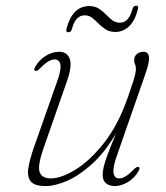

<svg xmlns="http://www.w3.org/2000/svg" viewBox="-20 -636 574 664"><path d="M459.5 -58.5Q465.5 -56 459 -44Q445 -20 422.2 -6.2Q399.5 7.5 376.5 7.5Q358.5 7.5 346.8 -2Q335 -11.5 335 -31Q335 -42.5 338.5 -58.2Q342 -74 352 -101.2Q362 -128.5 381.5 -174.5Q341.5 -107.5 296.8 -67.5Q252 -27.5 210.5 -10Q169 7.5 138 7.5Q100 7.5 86.8 -8.2Q73.5 -24 78 -54.2Q82.5 -84.5 98 -128.5L177 -352.5Q192.5 -395.5 188.8 -413Q185 -430.5 169 -430.5Q159.5 -430.5 147.5 -423.8Q135.5 -417 119 -400Q107.5 -388.5 101.5 -391Q95.5 -393.5 102 -405.5Q116 -429.5 138.8 -443.2Q161.5 -457 184.5 -457Q212 -457 221 -432.8Q230 -408.5 212.5 -358L131 -124.5Q109.5 -63.5 117 -41.2Q124.5 -19 156.5 -19Q191 -19 240.5 -49Q290 -79 339.5 -141.5Q389 -204 422.5 -300.5Q435 -336 440.8 -354.8Q446.5 -373.5 448.2 -382.2Q450 -391 450 -396.5Q450 -408 447 -413.5Q444 -419 444 -428.5Q444 -441.5 453.5 -449.2Q463 -457 476 -457Q492 -457 495 -440.5Q498 -424 482.5 -379.5L384 -97Q369 -54 372.8 -36.5Q376.5 -19 392 -19Q402 -19 413.8 -25.8Q425.5 -32.5 442 -49.5Q453.5 -61 459.5 -58.5ZM379 -525.5Q359.5 -525.5 345.8 -534.2Q332 -543 321 -554.2Q310 -565.5 298.8 -574.2Q287.5 -583 273 -583Q241 -583 229 -536.5Q226.5 -524.5 216 -524.5Q207 -524.5 210 -536.5Q230.5 -615 288.5 -615Q308 -615 321.8 -606.2Q335.5 -597.5 346.2 -586.2Q357 -575 368.2 -566.2Q379.5 -557.5 394.5 -557.5Q425.5 -557.5 438 -604.5Q441 -616.5 451.5 -616.5Q460 -616.5 457 -604.5Q447 -564.5 426.5 -545Q406 -525.5 379 -525.5Z"/></svg>

Font: Fraunces 9pt S000 Thin
Style: Italic
Weight: 100
Italic angle: -16°
Version: Version 1.000; ttfautohint (v1.8.3)